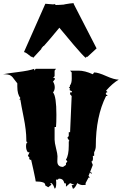

<svg xmlns="http://www.w3.org/2000/svg" viewBox="-22 -1164 760 1197"><path d="M260.7 -1140.6 308.6 -1136.7Q314 -1136.7 319.8 -1138.2L325.7 -1132.8Q344.7 -1132.8 379.9 -1135.7L378.9 -1136.7Q421.4 -1144 431.6 -1144L439.9 -1143.1L437 -1140.6L580.1 -862.3L522.5 -809.1L519.5 -811L511.7 -803.7Q493.7 -818.4 437.3 -884.5Q380.9 -950.7 348.1 -991.2Q284.7 -914.1 251.5 -877.4L249.5 -877.9L235.4 -862.3L237.3 -860.4L185.1 -803.7L177.2 -811L173.8 -809.1Q172.9 -809.6 167 -814.2Q161.1 -818.8 156.5 -822.5Q151.9 -826.2 146 -830.6Q132.3 -839.4 127.4 -839.4ZM318.8 -1139.6Q318.8 -1139.6 320.8 -1139.6L319.8 -1138.2Q319.8 -1139.2 318.8 -1139.6ZM317.4 -1140.6 318.8 -1139.6Q317.4 -1139.6 317.4 -1140.6ZM424.8 -9.3 441.4 -11.2 415 -22.5 389.2 0V-15.1Q387.2 -23.4 380.4 -23.4V-14.2Q378.4 -30.8 370.8 -40.5Q363.3 -50.3 344.2 -50.3Q339.8 -43.5 334.2 -43.5Q328.6 -43.5 327.1 -44.4L328.6 -24.9Q328.6 11.7 318.4 11.7Q311 -13.2 298.8 -22.5Q292.5 -22.5 290.5 -21.5L298.8 -12.7L278.8 3.4L260.3 -7.8Q260.3 -22 247.6 -26.4Q231.4 -32.7 200.7 -32.7Q200.7 -38.6 186.8 -102.8Q172.9 -167 171.9 -168.9Q169.9 -167 167.7 -167Q165.5 -167 162.8 -170.2Q160.2 -173.3 160.2 -176Q160.2 -178.7 162.1 -180.7L151.9 -192.4L162.1 -214.8H151.9Q141.1 -227.5 140.4 -250Q139.6 -272.5 149.4 -277.3L142.1 -282.2V-293Q142.1 -350.6 125.5 -432.9Q108.9 -515.1 105 -543H98.6L105 -553.2Q85.9 -575.2 85.9 -625V-644.5Q78.1 -653.8 69.1 -666Q60.1 -678.2 56.2 -682.9Q52.2 -687.5 44.4 -692.9Q32.2 -701.2 -2 -701.2Q16.6 -705.6 88.9 -714.6Q161.1 -723.6 191.4 -734.9V-723.6L200.7 -734.9H327.1L318.4 -723.6V-689L308.6 -678.2Q309.1 -678.7 312.5 -678.7Q320.3 -678.7 320.3 -671.4Q320.3 -669.4 318.4 -667.5L308.6 -655.3Q319.3 -638.7 319.3 -619.6Q319.3 -600.6 308.6 -587.9Q329.6 -563.5 329.6 -448.2Q329.6 -397.5 327.1 -372.1H318.4V-293Q318.4 -275.4 327.4 -239.5Q336.4 -203.6 336.4 -189.9L335.4 -158.2Q335.4 -123.5 371.1 -123.5L389.2 -135.7V-146.5L397.9 -157.2L389.2 -168.9Q406.7 -195.3 406.7 -256.8V-282.2L410.6 -285.2L397.9 -305.2L406.7 -315.9V-339.8H415L424.8 -565.4L415 -576.2V-587.9H424.8Q426.8 -590.3 426.8 -593Q426.8 -595.7 419.2 -598.4Q411.6 -601.1 411.6 -603.3Q411.6 -605.5 415 -610.4L406.7 -620.1L408.2 -619.6Q410.2 -619.6 412.6 -622.6Q415 -625.5 415 -627.4Q415 -629.4 413.1 -630.4Q425.3 -642.6 425.3 -674.3Q425.3 -706.1 424.8 -712.4L415 -723.6H468.3Q506.3 -723.6 556.6 -701.2L564.9 -712.4Q590.3 -712.4 640.1 -689.9Q689.9 -667.5 718.3 -667.5Q679.2 -644.5 639.2 -598.6L648.9 -589.4H647Q643.6 -589.4 640.6 -586.2Q637.7 -583 637.7 -580.1Q637.7 -577.1 639.2 -576.2L649.9 -565.4H639.2Q575.2 -438 575.2 -252.4Q575.2 -233.9 564.9 -214.8V-192.4H556.6L557.6 -178.2Q557.6 -157.2 547.9 -157.2L556.6 -135.7L539.1 -90.3Q540 -92.3 542.2 -92.3Q544.4 -92.3 546.9 -89.1Q549.3 -85.9 549.3 -83.3Q549.3 -80.6 547.9 -79.1L539.1 -90.3L529.8 -67.4L539.1 -56.6H529.8L511.7 -22.5V-11.2Q508.8 -10.3 493.2 -10.3Q477.5 -10.3 459.5 -22.5Q456.1 -13.2 448 -0.5Q439.9 12.2 432.6 12.7Z"/></svg>

Font: Butcherman Caps
Style: Regular
Weight: 400
Version: Version 001.003